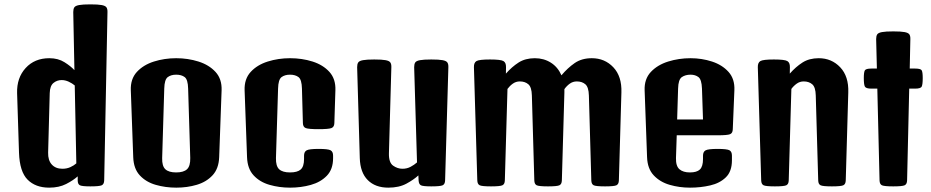

<svg xmlns="http://www.w3.org/2000/svg" viewBox="-20 -862 4307 888"><path d="M207.5 5.9Q144.5 5.9 107.7 -31Q70.8 -67.9 67.9 -156.2L59.1 -431.2Q57.1 -502 98.6 -547.4Q140.1 -592.8 208 -592.8Q249 -592.8 278.3 -574.2Q307.6 -555.7 324.2 -537.6L318.8 -806.2Q318.8 -820.3 323.7 -827.9Q328.6 -835.4 345.7 -838.6Q362.8 -841.8 397.9 -841.8Q433.6 -841.8 450.4 -838.6Q467.3 -835.4 472.4 -827.9Q477.5 -820.3 477.1 -806.2L461.9 -27.8Q461.4 -9.8 450.2 -4.9Q439 0 397.9 0Q360.4 0 349.9 -4.9Q339.4 -9.8 339.4 -27.8V-46.4Q318.8 -27.8 285.9 -11Q252.9 5.9 207.5 5.9ZM202.6 -156.2Q201.7 -120.6 219.5 -101.1Q237.3 -81.5 268.6 -81.5Q289.1 -81.5 305.7 -89.1Q322.3 -96.7 333 -106.4L325.7 -466.8Q314 -476.6 297.9 -484.1Q281.7 -491.7 265.1 -491.7Q243.7 -491.7 227.3 -478.3Q210.9 -464.8 210 -431.2Z M795.4 5.9Q745.1 5.9 700.2 -7.1Q655.3 -20 626.7 -50.8Q598.1 -81.5 596.2 -134.8L585 -444.3Q583 -496.6 613 -529.3Q643.1 -562 691.9 -577.4Q740.7 -592.8 794.9 -592.8Q849.1 -592.8 897.9 -577.4Q946.8 -562 976.8 -529.3Q1006.8 -496.6 1004.9 -444.3L993.7 -135.3Q991.7 -82 963.1 -51.3Q934.6 -20.5 890.1 -7.3Q845.7 5.9 795.4 5.9ZM794.9 -64.5Q829.1 -64.5 845 -79.3Q860.8 -94.2 859.9 -131.3L850.1 -452.6Q849.1 -494.1 834.2 -505.4Q819.3 -516.6 794.9 -516.6Q771 -516.6 755.9 -505.4Q740.7 -494.1 739.7 -452.6L730 -130.9Q729 -93.8 744.9 -79.1Q760.7 -64.5 794.9 -64.5Z M1321.8 5.9Q1271.5 5.9 1226.6 -7.1Q1181.6 -20 1153.1 -50.8Q1124.5 -81.5 1122.6 -134.8L1111.3 -444.3Q1109.4 -496.6 1139.4 -529.3Q1169.4 -562 1218.3 -577.4Q1267.1 -592.8 1321.3 -592.8Q1377 -592.8 1425.5 -577.4Q1474.1 -562 1503.7 -529.3Q1533.2 -496.6 1531.2 -444.3L1526.4 -292.5Q1525.9 -274.4 1512.5 -269.5Q1499 -264.6 1453.6 -264.6Q1407.7 -264.6 1394.5 -269.5Q1381.3 -274.4 1380.9 -292.5L1376.5 -452.6Q1375.5 -494.1 1360.6 -505.4Q1345.7 -516.6 1321.3 -516.6Q1297.4 -516.6 1282.2 -505.4Q1267.1 -494.1 1266.1 -452.6L1256.3 -130.9Q1255.4 -93.8 1271.2 -79.1Q1287.1 -64.5 1321.3 -64.5Q1355.5 -64.5 1370.8 -78.1Q1386.2 -91.8 1386.2 -126.5V-141.6Q1386.2 -160.2 1398.2 -166.7Q1410.2 -173.3 1453.6 -173.3Q1497.1 -173.3 1508.8 -167Q1520.5 -160.6 1520.5 -142.1V-130.4Q1520.5 -79.1 1491.7 -49.3Q1462.9 -19.5 1417.5 -6.8Q1372.1 5.9 1321.8 5.9Z M1775.9 5.9Q1715.8 5.9 1680.9 -29.1Q1646 -64 1644 -130.9L1631.8 -551.3Q1631.8 -565.4 1636.7 -573Q1641.6 -580.6 1658.7 -583.7Q1675.8 -586.9 1710.9 -586.9Q1746.6 -586.9 1763.4 -583.7Q1780.3 -580.6 1785.4 -573Q1790.5 -565.4 1790 -551.3L1778.8 -152.8Q1777.8 -110.4 1798.1 -95.9Q1818.4 -81.5 1841.3 -81.5Q1862.3 -81.5 1879.2 -90.6Q1896 -99.6 1908.7 -110.8L1895.5 -551.3Q1895.5 -565.4 1900.4 -573Q1905.3 -580.6 1922.4 -583.7Q1939.5 -586.9 1974.6 -586.9Q2010.3 -586.9 2027.1 -583.7Q2043.9 -580.6 2049.1 -573Q2054.2 -565.4 2053.7 -551.3L2038.6 -27.8Q2038.1 -9.8 2026.9 -4.9Q2015.6 0 1974.6 0Q1937 0 1927 -4.9Q1917 -9.8 1916 -27.8L1915 -50.8Q1894 -31.2 1859.9 -12.7Q1825.7 5.9 1775.9 5.9Z M2251 0Q2210 0 2199 -4.9Q2188 -9.8 2187.5 -27.8L2171.9 -551.3Q2171.4 -572.3 2183.8 -579.6Q2196.3 -586.9 2246.1 -586.9Q2295.9 -586.9 2308.3 -579.6Q2320.8 -572.3 2320.3 -551.3L2319.8 -521.5Q2347.2 -552.7 2378.4 -572.8Q2409.7 -592.8 2453.6 -592.8Q2495.1 -592.8 2527.6 -572.3Q2560.1 -551.8 2576.7 -513.7Q2605.5 -547.9 2637.9 -570.3Q2670.4 -592.8 2717.3 -592.8Q2776.9 -592.8 2816.7 -550.8Q2856.4 -508.8 2854 -434.6L2842.3 -27.8Q2841.8 -9.8 2830.6 -4.9Q2819.3 0 2778.3 0Q2737.3 0 2726.3 -4.9Q2715.3 -9.8 2714.8 -27.8L2703.6 -420.4Q2702.6 -459 2687.3 -472.2Q2671.9 -485.4 2647.9 -485.4Q2629.4 -485.4 2615 -474.9Q2600.6 -464.4 2590.3 -449.7Q2590.3 -442.4 2590.3 -434.6L2578.6 -27.8Q2578.1 -9.8 2566.9 -4.9Q2555.7 0 2514.6 0Q2473.6 0 2462.6 -4.9Q2451.7 -9.8 2451.2 -27.8L2439.9 -420.4Q2439 -459 2423.6 -472.2Q2408.2 -485.4 2384.3 -485.4Q2366.2 -485.4 2351.8 -475.1Q2337.4 -464.8 2327.1 -450.7L2314.9 -27.8Q2314.5 -9.8 2303.2 -4.9Q2292 0 2251 0Z M3171.4 5.9Q3122.1 5.9 3077.4 -7.1Q3032.7 -20 3003.7 -50.8Q2974.6 -81.5 2972.7 -134.8L2961.4 -444.3Q2959.5 -496.6 2990.2 -529.3Q3021 -562 3070.3 -577.4Q3119.6 -592.8 3173.8 -592.8Q3225.6 -592.8 3272.9 -577.4Q3320.3 -562 3349.6 -529.3Q3378.9 -496.6 3376.5 -444.3L3369.1 -264.2Q3368.7 -246.1 3356.2 -241.2Q3343.8 -236.3 3299.8 -236.3H3109.9L3106.4 -130.9Q3105.5 -93.8 3122.6 -79.1Q3139.6 -64.5 3170.9 -64.5Q3202.6 -64.5 3217 -78.1Q3231.4 -91.8 3231.4 -126.5V-141.6Q3231.4 -160.2 3243.4 -166.7Q3255.4 -173.3 3298.8 -173.3Q3342.3 -173.3 3353.8 -167Q3365.2 -160.6 3365.2 -142.1V-120.6Q3365.2 -69.3 3337.2 -42Q3309.1 -14.6 3264.6 -4.4Q3220.2 5.9 3171.4 5.9ZM3116.2 -452.6 3111.8 -309.6H3231.4L3226.6 -452.6Q3225.1 -494.1 3210.4 -505.4Q3195.8 -516.6 3173.8 -516.6Q3149.9 -516.6 3133.5 -505.4Q3117.2 -494.1 3116.2 -452.6Z M3564 0Q3522.9 0 3512 -4.9Q3501 -9.8 3500.5 -27.8L3484.9 -551.3Q3484.4 -572.3 3496.8 -579.6Q3509.3 -586.9 3559.1 -586.9Q3608.9 -586.9 3621.3 -579.6Q3633.8 -572.3 3633.3 -551.3L3632.8 -521.5Q3660.2 -552.7 3691.4 -572.8Q3722.7 -592.8 3766.6 -592.8Q3826.2 -592.8 3866 -550.8Q3905.8 -508.8 3903.3 -434.6L3891.6 -27.8Q3891.1 -9.8 3879.9 -4.9Q3868.7 0 3827.6 0Q3786.6 0 3775.6 -4.9Q3764.6 -9.8 3764.2 -27.8L3752.9 -420.4Q3752 -459 3736.6 -472.2Q3721.2 -485.4 3697.3 -485.4Q3679.2 -485.4 3664.8 -475.1Q3650.4 -464.8 3640.1 -450.7L3627.9 -27.8Q3627.4 -9.8 3616.2 -4.9Q3605 0 3564 0Z M4111.3 0Q4070.3 0 4059.3 -4.9Q4048.3 -9.8 4047.9 -27.8L4037.6 -452.1H4010.3Q3984.9 -452.1 3980 -461.7Q3975.1 -471.2 3975.1 -501Q3975.1 -528.3 3980 -536.6Q3984.9 -544.9 4010.3 -544.9H4035.6L4032.2 -681.2Q4032.2 -695.3 4037.1 -702.9Q4042 -710.4 4059.1 -713.6Q4076.2 -716.8 4111.3 -716.8Q4147 -716.8 4163.8 -713.6Q4180.7 -710.4 4185.8 -702.9Q4190.9 -695.3 4190.4 -681.2L4187.5 -544.9H4212.4Q4238.3 -544.9 4242.9 -536.6Q4247.6 -528.3 4247.6 -501Q4247.6 -471.2 4242.9 -461.7Q4238.3 -452.1 4212.4 -452.1H4185.1L4175.3 -27.8Q4174.8 -9.8 4163.6 -4.9Q4152.3 0 4111.3 0Z"/></svg>

Font: Denk One
Style: Regular
Weight: 400
Designer: Irina Smirnova, Eben Sorkin
Foundry: Sorkin Type Co.f
Version: Version 1.004; ttfautohint (v1.8.4.7-5d5b);gftools[0.9.23]